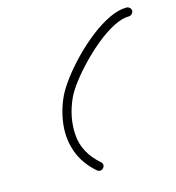

<svg xmlns="http://www.w3.org/2000/svg" viewBox="-91 -636 673 733"><g transform="rotate(-15 246.0 -270.0)"><path d="M474 -558Q481 -558 486.5 -553Q492 -548 492 -541Q492 -534 486.5 -528.5Q481 -523 474 -523Q447 -523 413 -505.5Q379 -488 344.5 -460Q310 -432 278 -399Q246 -366 222.5 -335Q199 -304 188 -281Q155 -210 160 -138.5Q165 -67 227 -13Q233 -8 233.5 -1Q234 6 229 11Q224 17 217 17.5Q210 18 204 13Q157 -28 138.5 -79Q120 -130 125.5 -185.5Q131 -241 156 -295Q169 -322 195 -356.5Q221 -391 255.5 -426.5Q290 -462 328.5 -492Q367 -522 404.5 -540Q442 -558 474 -558Q474 -558 474 -558Q474 -558 474 -558Z"/></g></svg>

Font: FRB American Cursive
Style: Italic
Weight: 400
Italic angle: -25°
Version: Version 2.0;Modular Font Editor K font №1